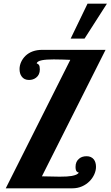

<svg xmlns="http://www.w3.org/2000/svg" viewBox="-20 -1020 599 1040"><path d="M454.1 -1000H559.1L438 -811H362.8ZM360.8 -695.8Q345.7 -695.8 321.3 -697.3Q289.1 -698.2 271 -698.2Q229.5 -698.2 207.5 -693.8Q179.2 -688 179.2 -675.8Q184.6 -675.8 190.4 -668.9Q195.8 -662.1 195.8 -644Q195.8 -614.7 175.3 -599.1Q159.2 -586.9 137.2 -586.9Q110.4 -586.9 97.2 -606Q85.9 -621.1 85.9 -646Q85.9 -665 94.2 -683.6Q102.5 -702.1 117.7 -717.3Q151.9 -750 209 -750H551.8L207 -64.9Q218.8 -64.9 252.9 -64Q287.1 -63 303.2 -63Q347.2 -63 368.2 -66.9Q383.3 -69.8 393.1 -74Q402.8 -78.1 407.2 -85Q401.9 -85 395.5 -91.3Q389.2 -97.7 389.2 -116.2Q389.2 -145.5 409.2 -161.1Q424.3 -173.8 449.2 -173.8Q474.6 -173.8 488.8 -155.8Q500 -140.1 500 -116.2Q500 -96.7 491 -76.2Q481.9 -55.7 465.8 -39.1Q448.2 -21 424.3 -10.5Q400.4 0 372.1 0H11.2Z"/></svg>

Font: Pattaya
Style: Regular
Weight: 400
Designer: Pablo Impallari / Thai characters Designed by Thanarat Vachiruckul and Suppakit Chalermlarp
Foundry: Pablo Impallari
Version: Version 2.001